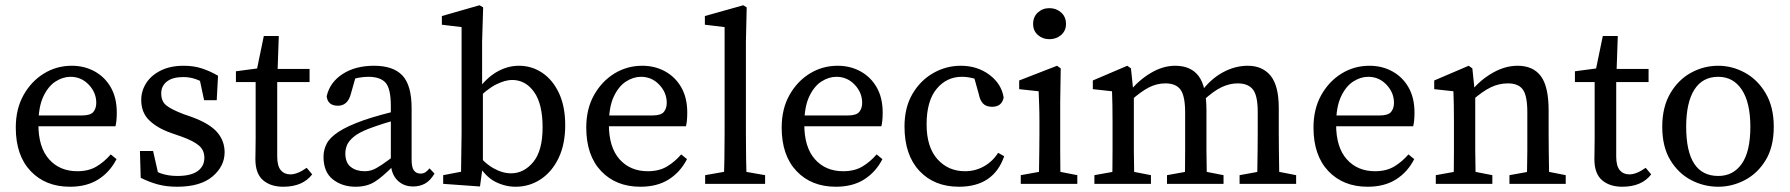

<svg xmlns="http://www.w3.org/2000/svg" viewBox="-20 -699 6805 730"><path d="M246 11Q153 11 96.5 -48.5Q40 -108 40 -214Q40 -285 69.5 -337.5Q99 -390 147 -419.5Q195 -449 253 -449Q301 -449 340 -427.5Q379 -406 401.5 -366.5Q424 -327 424 -271Q424 -238 419 -219H77V-260H291Q324 -260 335 -273.5Q346 -287 346 -308Q346 -347 317.5 -377Q289 -407 248 -407Q219 -407 191 -389Q163 -371 144.5 -331.5Q126 -292 126 -226Q126 -139 166.5 -93.5Q207 -48 274 -48Q317 -48 347 -66Q377 -84 401 -112L423 -94Q398 -45 354 -17Q310 11 246 11Z M653 11Q614 11 581.5 2.5Q549 -6 515 -23L512 -125H562L587 -15L541 -35V-68Q565 -49 592.5 -39.5Q620 -30 654 -30Q706 -30 731.5 -48.5Q757 -67 757 -99Q757 -128 736.5 -145.5Q716 -163 672 -179L629 -194Q578 -212 547.5 -241.5Q517 -271 517 -319Q517 -353 535.5 -382.5Q554 -412 590.5 -430.5Q627 -449 679 -449Q716 -449 747 -439Q778 -429 809 -411L804 -318H756L736 -412L771 -397V-372Q728 -406 677 -406Q636 -406 614.5 -389Q593 -372 593 -344Q593 -314 612 -298.5Q631 -283 678 -265L707 -255Q776 -230 805 -197Q834 -164 834 -120Q834 -67 788 -28Q742 11 653 11Z M1057 11Q1009 11 980 -14Q951 -39 951 -94Q951 -111 951.5 -128Q952 -145 952 -172V-387H877V-428L990 -443L952 -412L983 -562H1040L1035 -419L1034 -401V-104Q1034 -68 1047.5 -52Q1061 -36 1084 -36Q1111 -36 1146 -61L1167 -36Q1131 11 1057 11ZM993 -387V-437H1157V-387Z M1332 11Q1281 11 1245.5 -17Q1210 -45 1210 -103Q1210 -129 1222 -152.5Q1234 -176 1267.5 -198Q1301 -220 1363 -242Q1392 -252 1431.5 -263Q1471 -274 1506 -281V-247Q1475 -241 1439.5 -229.5Q1404 -218 1383 -210Q1344 -195 1324.5 -178.5Q1305 -162 1299 -146.5Q1293 -131 1293 -116Q1293 -80 1314 -64Q1335 -48 1366 -48Q1382 -48 1396 -53Q1410 -58 1431.5 -72.5Q1453 -87 1490 -115L1502 -68H1475Q1435 -27 1405 -8Q1375 11 1332 11ZM1551 10Q1513 10 1489.5 -15Q1466 -40 1466 -83V-295Q1466 -362 1446 -384.5Q1426 -407 1380 -407Q1364 -407 1343.5 -403.5Q1323 -400 1297 -391L1336 -420L1314 -342Q1302 -297 1265 -297Q1226 -297 1222 -333Q1234 -386 1282.5 -417.5Q1331 -449 1402 -449Q1475 -449 1510 -412Q1545 -375 1545 -287V-92Q1545 -62 1554 -50.5Q1563 -39 1579 -39Q1590 -39 1598 -44.5Q1606 -50 1613 -59L1632 -39Q1616 -12 1596 -1Q1576 10 1551 10Z M1665 0V-33L1733 -46Q1733 -80 1734 -121Q1735 -162 1735 -193V-596L1660 -605V-638L1803 -679L1817 -671L1813 -541V-368L1816 -356V-71L1805 10ZM1940 11Q1900 11 1862 -8.5Q1824 -28 1791 -84H1776L1785 -125Q1820 -80 1855 -60Q1890 -40 1923 -40Q1972 -40 2007.5 -83Q2043 -126 2043 -215Q2043 -304 2010.5 -349.5Q1978 -395 1927 -395Q1901 -395 1866.5 -378Q1832 -361 1784 -313L1776 -352H1792Q1829 -403 1869.5 -426Q1910 -449 1953 -449Q2002 -449 2042 -422Q2082 -395 2105.5 -344.5Q2129 -294 2129 -223Q2129 -151 2104 -98.5Q2079 -46 2036 -17.5Q1993 11 1940 11Z M2415 11Q2322 11 2265.5 -48.5Q2209 -108 2209 -214Q2209 -285 2238.5 -337.5Q2268 -390 2316 -419.5Q2364 -449 2422 -449Q2470 -449 2509 -427.5Q2548 -406 2570.5 -366.5Q2593 -327 2593 -271Q2593 -238 2588 -219H2246V-260H2460Q2493 -260 2504 -273.5Q2515 -287 2515 -308Q2515 -347 2486.5 -377Q2458 -407 2417 -407Q2388 -407 2360 -389Q2332 -371 2313.5 -331.5Q2295 -292 2295 -226Q2295 -139 2335.5 -93.5Q2376 -48 2443 -48Q2486 -48 2516 -66Q2546 -84 2570 -112L2592 -94Q2567 -45 2523 -17Q2479 11 2415 11Z M2661 0V-33L2763 -51H2786L2889 -33V0ZM2732 0Q2735 -96 2735 -193V-596L2660 -605V-638L2806 -679L2819 -671L2816 -541V-193Q2816 -96 2819 0Z M3158 11Q3065 11 3008.5 -48.5Q2952 -108 2952 -214Q2952 -285 2981.5 -337.5Q3011 -390 3059 -419.5Q3107 -449 3165 -449Q3213 -449 3252 -427.5Q3291 -406 3313.5 -366.5Q3336 -327 3336 -271Q3336 -238 3331 -219H2989V-260H3203Q3236 -260 3247 -273.5Q3258 -287 3258 -308Q3258 -347 3229.5 -377Q3201 -407 3160 -407Q3131 -407 3103 -389Q3075 -371 3056.5 -331.5Q3038 -292 3038 -226Q3038 -139 3078.5 -93.5Q3119 -48 3186 -48Q3229 -48 3259 -66Q3289 -84 3313 -112L3335 -94Q3310 -45 3266 -17Q3222 11 3158 11Z M3626 11Q3532 11 3475.5 -49.5Q3419 -110 3419 -218Q3419 -290 3449 -341.5Q3479 -393 3528 -421Q3577 -449 3633 -449Q3696 -449 3742 -414.5Q3788 -380 3796 -328Q3789 -293 3752 -293Q3729 -293 3717.5 -305.5Q3706 -318 3702 -339L3680 -418L3724 -384Q3702 -396 3679.5 -401.5Q3657 -407 3637 -407Q3579 -407 3541 -361Q3503 -315 3503 -226Q3503 -140 3544 -94Q3585 -48 3649 -48Q3688 -48 3721 -66.5Q3754 -85 3775 -118L3798 -105Q3758 11 3626 11Z M3861 0V-33L3961 -51H3984L4076 -33V0ZM3929 0Q3930 -21 3930.5 -55.5Q3931 -90 3931.5 -127.5Q3932 -165 3932 -193V-236Q3932 -274 3931 -299Q3930 -324 3929 -352L3855 -360V-393L3999 -449L4013 -439L4011 -314V-193Q4011 -165 4011 -127.5Q4011 -90 4011.5 -55.5Q4012 -21 4013 0ZM3970 -550Q3944 -550 3926 -566Q3908 -582 3908 -608Q3908 -635 3926 -651.5Q3944 -668 3970 -668Q3996 -668 4014.5 -651.5Q4033 -635 4033 -608Q4033 -582 4014.5 -566Q3996 -550 3970 -550Z M4759 0Q4760 -21 4760.5 -55Q4761 -89 4761.5 -126.5Q4762 -164 4762 -193V-273Q4762 -336 4743.5 -359Q4725 -382 4686 -382Q4655 -382 4624.5 -367.5Q4594 -353 4556 -318L4539 -349H4546Q4583 -399 4629.5 -424Q4676 -449 4724 -449Q4780 -449 4811 -411Q4842 -373 4842 -288V-193Q4842 -164 4842.5 -126.5Q4843 -89 4843.5 -55Q4844 -21 4845 0ZM4141 0V-33L4241 -51H4264L4356 -33V0ZM4208 0Q4209 -21 4209.5 -55.5Q4210 -90 4210 -127.5Q4210 -165 4210 -193V-237Q4210 -275 4209.5 -299.5Q4209 -324 4208 -352L4135 -360V-393L4266 -449L4280 -439L4291 -333V-193Q4291 -165 4291 -127.5Q4291 -90 4292 -55.5Q4293 -21 4293 0ZM4417 0V-33L4517 -51H4540L4632 -33V0ZM4484 0Q4485 -21 4485.5 -55Q4486 -89 4486 -126.5Q4486 -164 4486 -193V-271Q4486 -334 4468.5 -358Q4451 -382 4411 -382Q4378 -382 4348 -366.5Q4318 -351 4281 -318L4266 -351H4275Q4308 -393 4354.5 -421Q4401 -449 4448 -449Q4508 -449 4537.5 -409.5Q4567 -370 4567 -279V-193Q4567 -164 4567 -126.5Q4567 -89 4568 -55Q4569 -21 4569 0ZM4693 0V-33L4792 -51H4816L4908 -33V0Z M5180 11Q5087 11 5030.5 -48.5Q4974 -108 4974 -214Q4974 -285 5003.5 -337.5Q5033 -390 5081 -419.5Q5129 -449 5187 -449Q5235 -449 5274 -427.5Q5313 -406 5335.5 -366.5Q5358 -327 5358 -271Q5358 -238 5353 -219H5011V-260H5225Q5258 -260 5269 -273.5Q5280 -287 5280 -308Q5280 -347 5251.5 -377Q5223 -407 5182 -407Q5153 -407 5125 -389Q5097 -371 5078.5 -331.5Q5060 -292 5060 -226Q5060 -139 5100.5 -93.5Q5141 -48 5208 -48Q5251 -48 5281 -66Q5311 -84 5335 -112L5357 -94Q5332 -45 5288 -17Q5244 11 5180 11Z M5784 0Q5785 -21 5786 -55Q5787 -89 5787 -126.5Q5787 -164 5787 -193V-272Q5787 -335 5770 -358.5Q5753 -382 5713 -382Q5679 -382 5648 -367Q5617 -352 5578 -318L5567 -354H5575Q5609 -396 5656 -422.5Q5703 -449 5750 -449Q5809 -449 5838.5 -409.5Q5868 -370 5868 -279V-193Q5868 -164 5868.5 -126.5Q5869 -89 5869.5 -55Q5870 -21 5871 0ZM5439 0V-33L5539 -51H5562L5654 -33V0ZM5506 0Q5507 -21 5507.5 -55.5Q5508 -90 5508 -127.5Q5508 -165 5508 -193V-237Q5508 -275 5507.5 -299.5Q5507 -324 5506 -352L5433 -360V-393L5564 -449L5578 -439L5589 -333V-193Q5589 -165 5589 -127.5Q5589 -90 5590 -55.5Q5591 -21 5591 0ZM5719 0V-33L5819 -51H5842L5933 -33V0Z M6148 11Q6100 11 6071 -14Q6042 -39 6042 -94Q6042 -111 6042.5 -128Q6043 -145 6043 -172V-387H5968V-428L6081 -443L6043 -412L6074 -562H6131L6126 -419L6125 -401V-104Q6125 -68 6138.5 -52Q6152 -36 6175 -36Q6202 -36 6237 -61L6258 -36Q6222 11 6148 11ZM6084 -387V-437H6248V-387Z M6513 11Q6458 11 6409.5 -14.5Q6361 -40 6330.5 -90.5Q6300 -141 6300 -217Q6300 -292 6330.5 -344Q6361 -396 6409.5 -422.5Q6458 -449 6513 -449Q6566 -449 6614.5 -422.5Q6663 -396 6693.5 -344Q6724 -292 6724 -217Q6724 -141 6693.5 -90.5Q6663 -40 6614.5 -14.5Q6566 11 6513 11ZM6513 -30Q6570 -30 6602.5 -76.5Q6635 -123 6635 -217Q6635 -309 6602.5 -358Q6570 -407 6513 -407Q6453 -407 6422 -358Q6391 -309 6391 -217Q6391 -30 6513 -30Z"/></svg>

Font: Lisu Bosa Light
Style: Regular
Weight: 300
Designer: David Morse, Annie Olsen, Victor Gaultney, Frank Grießhammer (Latin)
Foundry: SIL International
Version: Version 2.000